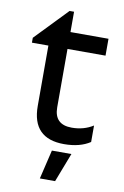

<svg xmlns="http://www.w3.org/2000/svg" viewBox="-92 -683 601 930"><g transform="rotate(10 209.0 -218.0)"><path d="M386 -23Q336 10 258 10Q101 10 101 -150V-447H20V-471L173 -630H195V-530H382V-447H195V-160Q195 -75 281 -75Q340 -75 386 -104ZM302 51 247 194H172L206 51Z"/></g></svg>

Font: Roundo Medium
Style: Regular
Weight: 500
Designer: Namrata Goyal (Gurmukhi), Shiva Nallaperumal (Latin)
Foundry: Indian Type Foundry
Version: Version 1.000;PS 1.0;hotconv 1.0.88;makeotf.lib2.5.647800